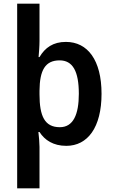

<svg xmlns="http://www.w3.org/2000/svg" viewBox="-20 -780 615 1040"><path d="M530 -272C530 -454 455 -553 337 -553C268 -553 224 -522 194 -471H189C191 -494 194 -530 194 -559V-760H73V240H194V16C194 -5 191 -40 188 -65H194C222 -21 269 10 339 10C455 10 530 -90 530 -272ZM407 -272C407 -160 377 -91 304 -91C222 -91 194 -151 194 -269V-289C195 -400 225 -453 303 -453C374 -453 407 -394 407 -272Z"/></svg>

Font: Noto Sans Thai SemCond SemBd
Style: Regular
Weight: 600
Width: 4
Designer: Monotype Design Team
Foundry: Monotype Imaging Inc.
Version: Version 2.002